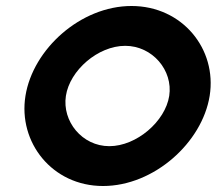

<svg xmlns="http://www.w3.org/2000/svg" viewBox="-20 -610 723 641"><path d="M65 -290C40 -135 154 11 324 11C494 11 655 -134 680 -290C705 -446 589 -590 419 -590C249 -590 90 -446 65 -290ZM200 -290C213 -375 307 -457 398 -457C489 -457 558 -375 545 -290C532 -205 436 -122 345 -122C254 -122 187 -205 200 -290Z"/></svg>

Font: Charger Sport
Style: UltObl
Weight: 1000
Designer: Jasper
Foundry: Cannot Into Space Fonts
Version: Version 1.1